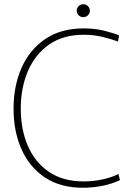

<svg xmlns="http://www.w3.org/2000/svg" viewBox="-20 -874 622 906"><path d="M371 12Q266 12 193 -36Q120 -84 82 -168.5Q44 -253 44 -361Q44 -468 81.5 -553.5Q119 -639 193 -689.5Q267 -740 375 -740Q428 -740 472 -729Q516 -718 542 -707L537 -678Q505 -690 463 -700Q421 -710 376 -710Q278 -710 212 -664Q146 -618 112 -539Q78 -460 78 -361Q78 -263 111.5 -185.5Q145 -108 211 -63Q277 -18 375 -18Q419 -18 462 -27Q505 -36 539 -53L546 -24Q508 -6 462.5 3Q417 12 371 12ZM373 -793Q360 -793 351 -802Q342 -811 342 -824Q342 -836 351 -845Q360 -854 373 -854Q386 -854 395 -845Q404 -836 404 -824Q404 -811 395 -802Q386 -793 373 -793Z"/></svg>

Font: Murecho ExtraLight
Style: Regular
Weight: 200
Designer: Neil Summerour
Foundry: Positype
Version: Version 1.010; ttfautohint (v1.8.3)